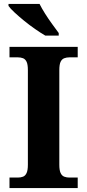

<svg xmlns="http://www.w3.org/2000/svg" viewBox="-20 -951 441 971"><path d="M28 0V-53H70Q85 -53 96.5 -57.5Q108 -62 114.5 -76Q121 -90 121 -118V-596Q121 -625 114.5 -638.5Q108 -652 96.5 -656.5Q85 -661 70 -661H28V-714H373V-661H331Q317 -661 305 -656.5Q293 -652 286.5 -638.5Q280 -625 280 -596V-118Q280 -90 286.5 -76Q293 -62 305 -57.5Q317 -53 331 -53H373V0ZM209 -771Q185 -785 157 -804.5Q129 -824 102 -846Q75 -868 53.5 -888Q32 -908 23 -921V-931H180Q191 -909 208 -882Q225 -855 244 -829Q263 -803 277 -784V-771Z"/></svg>

Font: Noto Serif Armenian
Style: Bold
Weight: 700
Version: Version 2.007